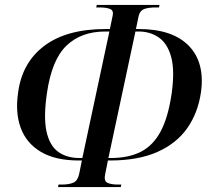

<svg xmlns="http://www.w3.org/2000/svg" viewBox="-20 -744 833 774"><path d="M214 10 216 0H229Q258 0 275.5 -7.5Q293 -15 299 -42L310 -97H298Q203 -97 144.5 -132Q86 -167 63.5 -228.5Q41 -290 53 -371Q69 -492 159 -559.5Q249 -627 406 -627H423L434 -680Q439 -701 424.5 -707.5Q410 -714 381 -714H368L370 -724H623L621 -714H608Q578 -714 561 -707.5Q544 -701 539 -680L528 -627H539Q675 -627 741 -559.5Q807 -492 790 -371Q778 -289 735 -227.5Q692 -166 614.5 -131.5Q537 -97 423 -97H415L404 -42Q398 -15 412.5 -7.5Q427 0 456 0H469L467 10ZM312 -107 421 -617H404Q307 -617 247.5 -559.5Q188 -502 169 -367Q155 -271 167.5 -214Q180 -157 214.5 -132Q249 -107 301 -107ZM417 -107H426Q498 -107 547.5 -132Q597 -157 627.5 -214Q658 -271 672 -367Q685 -460 670 -514.5Q655 -569 620 -593Q585 -617 539 -617H526Z"/></svg>

Font: Noto Serif Display SemiCondensed Medium
Style: Italic
Weight: 500
Width: 4
Italic angle: -12°
Designer: Monotype Design Team
Foundry: Monotype Imaging Inc.
Version: Version 2.009